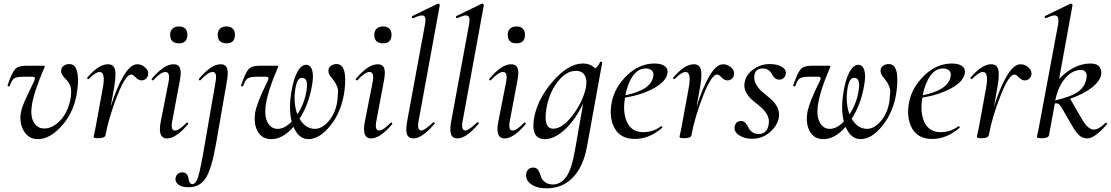

<svg xmlns="http://www.w3.org/2000/svg" viewBox="-20 -745 6051 1046"><path d="M186 13Q139 13 113 -26.5Q87 -66 92 -119Q95 -145 106 -173.5Q117 -202 138 -244.5Q159 -287 165 -301Q178 -327 158 -327H108Q71 -327 57 -317.5Q43 -308 33 -277Q32 -275 28 -274.5Q24 -274 22 -276.5Q20 -279 22 -282Q45 -349 62 -368Q79 -387 123 -387H213Q222 -387 223.5 -384.5Q225 -382 221 -375Q162 -238 153 -167Q145 -111 164.5 -78Q184 -45 221 -45Q266 -45 306.5 -87Q347 -129 362 -196Q367 -218 367.5 -236Q368 -254 366 -265Q364 -276 358 -287.5Q352 -299 348.5 -303Q345 -307 337 -315Q313 -339 313 -358Q313 -377 326.5 -386.5Q340 -396 358 -396Q389 -396 399.5 -357Q410 -318 401 -253Q387 -141 320.5 -64Q254 13 186 13Z M728 -395Q751 -395 771 -377.5Q791 -360 787 -338Q785 -325 775 -316Q765 -307 751 -307Q735 -307 719.5 -323Q704 -339 695 -339Q664 -339 618.5 -223Q573 -107 555 -9Q552 8 515 8Q490 8 490 1Q490 -1 492.5 -12.5Q495 -24 499 -42Q503 -60 505 -74L541 -271Q555 -353 523 -353Q502 -353 464 -315Q461 -312 457 -316Q453 -320 456 -323Q518 -395 568 -395Q597 -395 605.5 -369.5Q614 -344 603 -276L583 -163Q614 -264 652 -329.5Q690 -395 728 -395Z M955 -509Q907 -509 907 -556Q907 -577 920 -589Q933 -601 955 -601Q977 -601 989 -589Q1001 -577 1001 -556Q1001 -509 955 -509ZM890 9Q836 9 857 -89L898 -297Q909 -353 881 -353Q857 -353 816 -309Q812 -305 808 -309Q804 -313 808 -317Q874 -395 925 -395Q953 -395 961 -373Q969 -351 959 -302L919 -89Q908 -34 933 -34Q956 -34 996 -76Q998 -78 1001 -77Q1004 -76 1005 -73Q1006 -70 1004 -68Q939 9 890 9Z M1214 -509Q1166 -509 1166 -556Q1166 -577 1179 -589Q1192 -601 1214 -601Q1236 -601 1248 -589Q1260 -577 1260 -556Q1260 -509 1214 -509ZM1007 275Q971 275 952.5 261Q934 247 936 227Q942 194 974 194Q989 194 997 204Q1005 214 1006.5 226Q1008 238 1013 248Q1018 258 1028 258Q1047 258 1059.5 218.5Q1072 179 1093 56L1154 -297Q1165 -353 1138 -353Q1114 -353 1073 -309Q1069 -305 1065 -309Q1061 -313 1065 -317Q1131 -395 1182 -395Q1209 -395 1217 -373Q1225 -351 1216 -302L1158 32Q1134 172 1102 223.5Q1070 275 1007 275Z M1814 -396Q1874 -396 1857 -253Q1843 -141 1782.5 -64Q1722 13 1661 13Q1607 13 1579 -54Q1520 13 1458 13Q1408 13 1384.5 -28Q1361 -69 1370 -130Q1379 -185 1437 -301Q1451 -327 1430 -327H1380Q1343 -327 1329 -317.5Q1315 -308 1305 -277Q1304 -275 1300 -274.5Q1296 -274 1294 -276.5Q1292 -279 1294 -282Q1317 -349 1334 -368Q1351 -387 1395 -387H1485Q1494 -387 1495.5 -384.5Q1497 -382 1493 -375Q1438 -248 1427 -167Q1420 -111 1438.5 -77Q1457 -43 1493 -43Q1531 -43 1569 -83Q1552 -152 1567 -242Q1578 -312 1599.5 -352Q1621 -392 1648 -392Q1672 -392 1680.5 -363Q1689 -334 1681 -287Q1664 -179 1612 -98Q1644 -43 1696 -43Q1735 -43 1771.5 -86Q1808 -129 1818 -196Q1820 -226 1821.5 -242Q1823 -258 1816 -274.5Q1809 -291 1804 -298.5Q1799 -306 1789 -318Q1769 -342 1769 -358Q1769 -377 1782.5 -386.5Q1796 -396 1814 -396ZM1589 -261Q1577 -185 1600 -122Q1640 -183 1650 -253Q1661 -321 1625 -321Q1598 -321 1589 -261Z M2067 -509Q2019 -509 2019 -556Q2019 -577 2032 -589Q2045 -601 2067 -601Q2089 -601 2101 -589Q2113 -577 2113 -556Q2113 -509 2067 -509ZM2002 9Q1948 9 1969 -89L2010 -297Q2021 -353 1993 -353Q1969 -353 1928 -309Q1924 -305 1920 -309Q1916 -313 1920 -317Q1986 -395 2037 -395Q2065 -395 2073 -373Q2081 -351 2071 -302L2031 -89Q2020 -34 2045 -34Q2068 -34 2108 -76Q2110 -78 2113 -77Q2116 -76 2117 -73Q2118 -70 2116 -68Q2051 9 2002 9Z M2233 9Q2205 9 2197 -14Q2189 -37 2199 -89L2295 -610Q2303 -650 2289 -658.5Q2275 -667 2232 -646Q2229 -645 2226.5 -647.5Q2224 -650 2224 -653.5Q2224 -657 2227 -658L2365 -725Q2369 -726 2373 -722.5Q2377 -719 2376 -717L2261 -89Q2250 -34 2276 -34Q2293 -34 2338 -77Q2342 -81 2346 -77Q2350 -73 2346 -69Q2279 9 2233 9Z M2473 9Q2445 9 2437 -14Q2429 -37 2439 -89L2535 -610Q2543 -650 2529 -658.5Q2515 -667 2472 -646Q2469 -645 2466.5 -647.5Q2464 -650 2464 -653.5Q2464 -657 2467 -658L2605 -725Q2609 -726 2613 -722.5Q2617 -719 2616 -717L2501 -89Q2490 -34 2516 -34Q2533 -34 2578 -77Q2582 -81 2586 -77Q2590 -73 2586 -69Q2519 9 2473 9Z M2794 -509Q2746 -509 2746 -556Q2746 -577 2759 -589Q2772 -601 2794 -601Q2816 -601 2828 -589Q2840 -577 2840 -556Q2840 -509 2794 -509ZM2729 9Q2675 9 2696 -89L2737 -297Q2748 -353 2720 -353Q2696 -353 2655 -309Q2651 -305 2647 -309Q2643 -313 2647 -317Q2713 -395 2764 -395Q2792 -395 2800 -373Q2808 -351 2798 -302L2758 -89Q2747 -34 2772 -34Q2795 -34 2835 -76Q2837 -78 2840 -77Q2843 -76 2844 -73Q2845 -70 2843 -68Q2778 9 2729 9Z M3249 -407Q3250 -409 3253 -409Q3256 -409 3258.5 -407.5Q3261 -406 3261 -405L3178 53Q3158 163 3101 222Q3044 281 2957 281Q2904 281 2872.5 258Q2841 235 2847 200Q2854 168 2886 168Q2903 168 2912.5 182.5Q2922 197 2926 214Q2930 231 2947 245.5Q2964 260 2993 260Q3033 260 3063 221Q3093 182 3112 76L3157 -181Q3114 -92 3057.5 -39.5Q3001 13 2949 13Q2874 13 2888 -91Q2903 -198 2989 -298.5Q3075 -399 3155 -399Q3197 -399 3223 -372Q3242 -388 3249 -407ZM2994 -44Q3045 -44 3100.5 -118Q3156 -192 3172 -269Q3180 -310 3165 -335Q3150 -360 3115 -359Q3063 -358 3016.5 -297.5Q2970 -237 2956 -148Q2940 -44 2994 -44Z M3546 -399Q3583 -399 3602 -384.5Q3621 -370 3616 -345Q3609 -301 3542.5 -264.5Q3476 -228 3385 -213Q3371 -130 3397 -77.5Q3423 -25 3484 -25Q3538 -25 3581 -57Q3582 -58 3584.5 -57Q3587 -56 3588 -53.5Q3589 -51 3588 -49Q3517 12 3439 12Q3361 12 3329 -45.5Q3297 -103 3312 -185Q3327 -267 3394.5 -333Q3462 -399 3546 -399ZM3538 -324Q3544 -348 3532 -360Q3520 -372 3498 -372Q3456 -372 3427.5 -331Q3399 -290 3387 -226Q3523 -254 3538 -324Z M3920 -395Q3943 -395 3963 -377.5Q3983 -360 3979 -338Q3977 -325 3967 -316Q3957 -307 3943 -307Q3927 -307 3911.5 -323Q3896 -339 3887 -339Q3856 -339 3810.5 -223Q3765 -107 3747 -9Q3744 8 3707 8Q3682 8 3682 1Q3682 -1 3684.5 -12.5Q3687 -24 3691 -42Q3695 -60 3697 -74L3733 -271Q3747 -353 3715 -353Q3694 -353 3656 -315Q3653 -312 3649 -316Q3645 -320 3648 -323Q3710 -395 3760 -395Q3789 -395 3797.5 -369.5Q3806 -344 3795 -276L3775 -163Q3806 -264 3844 -329.5Q3882 -395 3920 -395Z M4077 11Q4036 11 4007 -8Q3978 -27 3982 -54Q3988 -86 4018 -86Q4031 -86 4041 -75Q4051 -64 4057 -50.5Q4063 -37 4077.5 -26Q4092 -15 4113 -15Q4160 -15 4168 -69Q4172 -98 4158 -122Q4144 -146 4122 -164Q4100 -182 4078.5 -200Q4057 -218 4044 -243Q4031 -268 4037 -297Q4044 -339 4084.5 -367.5Q4125 -396 4174 -396Q4214 -396 4239 -381Q4264 -366 4261 -343Q4259 -328 4248.5 -319.5Q4238 -311 4226 -311Q4211 -311 4200.5 -320.5Q4190 -330 4185 -341.5Q4180 -353 4167.5 -362.5Q4155 -372 4136 -372Q4095 -372 4090 -335Q4086 -308 4099.5 -284.5Q4113 -261 4135.5 -242.5Q4158 -224 4180 -205Q4202 -186 4215 -160Q4228 -134 4223 -104Q4215 -60 4174 -24.5Q4133 11 4077 11Z M4822 -396Q4882 -396 4865 -253Q4851 -141 4790.5 -64Q4730 13 4669 13Q4615 13 4587 -54Q4528 13 4466 13Q4416 13 4392.5 -28Q4369 -69 4378 -130Q4387 -185 4445 -301Q4459 -327 4438 -327H4388Q4351 -327 4337 -317.5Q4323 -308 4313 -277Q4312 -275 4308 -274.5Q4304 -274 4302 -276.5Q4300 -279 4302 -282Q4325 -349 4342 -368Q4359 -387 4403 -387H4493Q4502 -387 4503.5 -384.5Q4505 -382 4501 -375Q4446 -248 4435 -167Q4428 -111 4446.5 -77Q4465 -43 4501 -43Q4539 -43 4577 -83Q4560 -152 4575 -242Q4586 -312 4607.5 -352Q4629 -392 4656 -392Q4680 -392 4688.5 -363Q4697 -334 4689 -287Q4672 -179 4620 -98Q4652 -43 4704 -43Q4743 -43 4779.5 -86Q4816 -129 4826 -196Q4828 -226 4829.5 -242Q4831 -258 4824 -274.5Q4817 -291 4812 -298.5Q4807 -306 4797 -318Q4777 -342 4777 -358Q4777 -377 4790.5 -386.5Q4804 -396 4822 -396ZM4597 -261Q4585 -185 4608 -122Q4648 -183 4658 -253Q4669 -321 4633 -321Q4606 -321 4597 -261Z M5166 -399Q5203 -399 5222 -384.5Q5241 -370 5236 -345Q5229 -301 5162.5 -264.5Q5096 -228 5005 -213Q4991 -130 5017 -77.5Q5043 -25 5104 -25Q5158 -25 5201 -57Q5202 -58 5204.5 -57Q5207 -56 5208 -53.5Q5209 -51 5208 -49Q5137 12 5059 12Q4981 12 4949 -45.5Q4917 -103 4932 -185Q4947 -267 5014.5 -333Q5082 -399 5166 -399ZM5158 -324Q5164 -348 5152 -360Q5140 -372 5118 -372Q5076 -372 5047.5 -331Q5019 -290 5007 -226Q5143 -254 5158 -324Z M5540 -395Q5563 -395 5583 -377.5Q5603 -360 5599 -338Q5597 -325 5587 -316Q5577 -307 5563 -307Q5547 -307 5531.5 -323Q5516 -339 5507 -339Q5476 -339 5430.5 -223Q5385 -107 5367 -9Q5364 8 5327 8Q5302 8 5302 1Q5302 -1 5304.5 -12.5Q5307 -24 5311 -42Q5315 -60 5317 -74L5353 -271Q5367 -353 5335 -353Q5314 -353 5276 -315Q5273 -312 5269 -316Q5265 -320 5268 -323Q5330 -395 5380 -395Q5409 -395 5417.5 -369.5Q5426 -344 5415 -276L5395 -163Q5426 -264 5464 -329.5Q5502 -395 5540 -395Z M6002 -75Q6004 -77 6007 -76Q6010 -75 6011 -72Q6012 -69 6010 -67Q5943 9 5905 9Q5880 9 5862 -5.5Q5844 -20 5822 -58L5764 -158Q5755 -174 5747.5 -178.5Q5740 -183 5727 -182L5695 -9Q5692 8 5656 8Q5629 8 5629 1Q5629 0 5631.5 -11.5Q5634 -23 5638 -41Q5642 -59 5644 -74L5744 -610Q5751 -650 5736.5 -658.5Q5722 -667 5679 -646Q5676 -645 5673.5 -647.5Q5671 -650 5671 -653.5Q5671 -657 5674 -658L5812 -725Q5815 -726 5819.5 -723Q5824 -720 5823 -717L5750 -315Q5831 -399 5921 -399Q5958 -399 5970.5 -379.5Q5983 -360 5979 -339Q5973 -303 5928.5 -268Q5884 -233 5810 -207L5875 -95Q5908 -39 5939 -39Q5965 -39 6002 -75ZM5870 -364Q5823 -364 5785 -321Q5747 -278 5731 -207L5729 -198Q5815 -218 5853.5 -245.5Q5892 -273 5899 -318Q5903 -339 5895 -351.5Q5887 -364 5870 -364Z"/></svg>

Font: Cormorant Infant Book
Style: Italic
Weight: 500
Italic angle: -10°
Designer: Christian Thalmann (Catharsis Fonts)
Version: Version 1.000;PS 002.000;hotconv 1.0.88;makeotf.lib2.5.64775